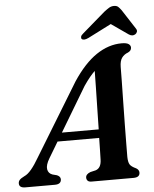

<svg xmlns="http://www.w3.org/2000/svg" viewBox="-89 -961 812 1011"><g transform="rotate(-5 317.0 -455.5)"><path d="M143.5 -142Q122.5 -107 126.2 -84.8Q130 -62.5 152 -55L175 -49Q193.5 -41 193.5 -26.5Q193.5 0 159.5 0H3.5Q-29 0 -29 -23.5Q-29 -34 -22.2 -41.8Q-15.5 -49.5 3.5 -59Q21.5 -66.5 41.2 -90.2Q61 -114 81.5 -149.5L315.5 -533Q376 -624.5 440.8 -668Q505.5 -711.5 574.5 -711.5Q600.5 -711.5 611.2 -704Q622 -696.5 622 -685Q622 -668.5 603.5 -660Q583 -652.5 571.2 -636.2Q559.5 -620 559 -588Q559 -563 558.2 -513.8Q557.5 -464.5 556.2 -404Q555 -343.5 554.2 -284.2Q553.5 -225 553 -179Q552.5 -133 552.5 -113Q553 -86 560.5 -73.2Q568 -60.5 593.5 -49Q609 -40 609 -25.5Q609 0 575 0H354Q339 0 333 -6.8Q327 -13.5 327 -23Q327 -41 352 -50.5L380 -57Q410 -66.5 411 -111.5Q411.5 -129 412.2 -158.8Q413 -188.5 413.5 -225.5H193.5ZM361 -505 220.5 -270.5H415Q416 -323 417.2 -380Q418.5 -437 419.5 -489Q420.5 -541 421 -579Q409 -567.5 394.2 -549.8Q379.5 -532 361 -505ZM403.5 -755Q377.5 -742.5 367.5 -752.5Q363.5 -756.5 365.2 -764.5Q367 -772.5 378.5 -781.5L498.5 -885Q513.5 -896.5 525.2 -903.8Q537 -911 551.5 -911Q566 -911 573.8 -903.8Q581.5 -896.5 590 -885L657 -781.5Q663 -772.5 660 -764.5Q657 -756.5 650.5 -752.5Q634.5 -742.5 616 -755L526.5 -817.5Z"/></g></svg>

Font: Fraunces 9pt SemiBold
Style: Italic
Weight: 600
Italic angle: -16°
Version: Version 1.000;[b76b70a41]